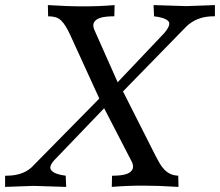

<svg xmlns="http://www.w3.org/2000/svg" viewBox="-55 -730 864 754"><path d="M677 -706 789 -710V-666H783Q716 -666 674 -623L428 -371L557 -116Q564 -102 572 -88.5Q580 -75 590 -64.5Q600 -54 613 -47.5Q626 -41 645 -40L646 4Q568 -1 506 -1Q444 -1 384 4L385 -40H389Q401 -40 417 -41.5Q433 -43 445.5 -48Q458 -53 464.5 -63.5Q471 -74 464 -92L354 -305L163 -106Q133 -76 147 -60.5Q161 -45 203 -40L205 4L76 0L-35 4V-40H-29Q42 -40 79 -83L335 -343L222 -590Q212 -612 203 -626.5Q194 -641 184.5 -650Q175 -659 162.5 -662.5Q150 -666 134 -666L133 -710Q211 -705 273 -705Q335 -705 395 -710L394 -666H390Q378 -666 362 -664.5Q346 -663 333.5 -658Q321 -653 314.5 -642.5Q308 -632 315 -614L407 -407L590 -600Q619 -634 605.5 -647.5Q592 -661 550 -666L548 -710Z"/></svg>

Font: Lusitana
Style: Italic
Weight: 400
Italic angle: -12°
Designer: Ana Paula Megda
Foundry: Ana Paula Megda
Version: Version 1.000; ttfautohint (v1.1) -l 8 -r 50 -G 200 -x 14 -D